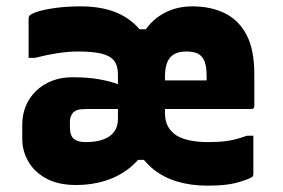

<svg xmlns="http://www.w3.org/2000/svg" viewBox="-20 -572 890 604"><path d="M235 -552Q285 -552 325 -540Q365 -528 395.5 -503Q426 -478 445 -440L408 -480H455L417 -440Q440 -495 484 -523.5Q528 -552 585 -552Q644 -552 688 -530Q732 -508 756 -461.5Q780 -415 780 -340Q780 -315 780 -290Q780 -265 780 -239Q780 -236 779 -233.5Q778 -231 775.5 -230Q773 -229 770 -229Q736 -229 702 -229Q668 -229 633.5 -229Q599 -229 565 -229Q531 -229 497 -229L442 -225V-319Q469 -319 492 -319Q515 -319 536.5 -319Q558 -319 580.5 -319Q603 -319 630 -319Q630 -321 630 -323Q630 -325 630 -327.5Q630 -330 630 -332Q630 -354 626.5 -369Q623 -384 615 -393Q608 -402 595.5 -406Q583 -410 566 -410Q542 -410 527 -401Q512 -392 505.5 -374.5Q499 -357 499 -332V-217Q499 -191 508.5 -174Q518 -157 535 -146Q553 -135 578.5 -130Q604 -125 634 -125Q662 -125 682 -127Q702 -129 719.5 -133.5Q737 -138 757 -145H777Q777 -115 777 -84.5Q777 -54 777 -24Q777 -22 776 -19Q775 -16 771 -14Q757 -6 724 3Q691 12 633 12Q580 12 537 -1Q494 -14 462 -40Q430 -66 410 -103L448 -69H398L439 -103Q417 -66 383.5 -40.5Q350 -15 308.5 -2.5Q267 10 220 10Q162 10 124.5 -11Q87 -32 68.5 -65Q50 -98 50 -134V-180Q50 -211 61 -238Q72 -265 93 -285.5Q114 -306 143 -317.5Q172 -329 208 -329Q257 -329 292.5 -322.5Q328 -316 351 -307Q374 -298 383 -290H412V-229Q380 -229 348.5 -229Q317 -229 291.5 -229Q266 -229 251 -229Q232 -229 223.5 -226Q215 -223 210 -218Q206 -213 203 -206Q200 -199 200 -191V-171Q200 -145 212.5 -135Q225 -125 247 -125H250Q283 -125 305.5 -133.5Q328 -142 339.5 -158Q351 -174 351 -198V-338Q351 -366 338.5 -381.5Q326 -397 298.5 -403.5Q271 -410 227 -410Q194 -410 159.5 -404.5Q125 -399 90 -390H70Q70 -422 70 -453Q70 -484 70 -515Q70 -517 71 -519.5Q72 -522 73 -523Q80 -530 102 -536.5Q124 -543 158 -547.5Q192 -552 235 -552Z"/></svg>

Font: Recursive ExtraBold
Style: Regular
Weight: 800
Version: Version 1.085